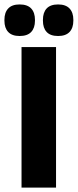

<svg xmlns="http://www.w3.org/2000/svg" viewBox="-40 -853 353 873"><path d="M214.8 0H57.9V-639H214.8ZM49.1 -689.3Q14.5 -689.3 -2.7 -707.6Q-19.9 -725.9 -19.9 -758.9V-762.7Q-19.9 -796.1 -2.7 -814.4Q14.5 -832.8 49.1 -832.8Q84.7 -832.8 101.8 -814.4Q119 -796.1 119 -762.7V-758.9Q119 -725.9 101.8 -707.6Q84.7 -689.3 49.1 -689.3ZM224.2 -689.3Q189.1 -689.3 172.1 -707.6Q155.2 -725.9 155.2 -758.9V-762.7Q155.2 -796.1 172.1 -814.4Q189.1 -832.8 224.2 -832.8Q258.9 -832.8 276.2 -814.4Q293.5 -796.1 293.5 -762.7V-758.9Q293.5 -725.9 276.2 -707.6Q258.9 -689.3 224.2 -689.3Z"/></svg>

Font: Anek Gurmukhi Medium
Style: Regular
Weight: 500
Designer: Sarang Kulkarni (Gurmukhi), Yesha Goshar (Latin)
Foundry: Ek Type
Version: Version 1.003